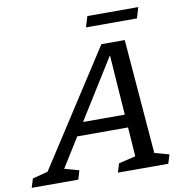

<svg xmlns="http://www.w3.org/2000/svg" viewBox="-155 -974 1035 1064"><g transform="rotate(-10 362.0 -442.0)"><path d="M640 -72.5 721.5 -50 706 0H422.5L438 -50L533 -72.5L521.5 -237H235.5L133 -72.5L214.5 -50L199.5 0H-62.5L-47 -50L39.5 -72.5L456 -717H587.5ZM281 -310H516L492 -648ZM388 -823.5 406.5 -884H693L675 -823.5Z"/></g></svg>

Font: Newsreader Caption
Style: Italic
Weight: 400
Italic angle: -17°
Designer: Hugues Gentile
Foundry: Production Type
Version: Version 1.001